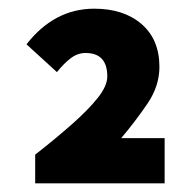

<svg xmlns="http://www.w3.org/2000/svg" viewBox="-20 -822 440 442"><path d="M61 -400V-466Q107 -502 144.5 -535Q182 -568 204.5 -596Q227 -624 227 -646Q227 -700 177 -700Q159 -700 143.5 -688.5Q128 -677 111 -656L41 -720Q105 -802 197 -802Q265 -802 306 -766.5Q347 -731 347 -668Q347 -624 319.5 -583.5Q292 -543 259 -504H359V-400Z"/></svg>

Font: Assistant ExtraBold
Style: Regular
Weight: 800
Designer: Hebrew By Ben Nathan, Latin by Paul Hunt
Version: Version 3.000